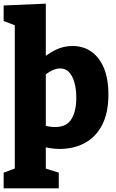

<svg xmlns="http://www.w3.org/2000/svg" viewBox="-20 -802 637 1052"><path d="M0 230V144L81 114L61 142V-683L83 -655L0 -687V-772L231 -782V-473L193 -465Q240 -507 284 -528.5Q328 -550 377 -550Q436 -550 480 -519.5Q524 -489 549 -430Q574 -371 574 -284Q574 -185 540.5 -119Q507 -53 446.5 -19.5Q386 14 306 14Q283 14 259.5 10.5Q236 7 210 2L231 -9V142L215 117L302 144V230ZM283 -106Q345 -106 371.5 -149.5Q398 -193 398 -266Q398 -315 387.5 -351Q377 -387 358 -407Q339 -427 309 -427Q287 -427 262.5 -414.5Q238 -402 211 -378L231 -407V-96L211 -117Q251 -106 283 -106Z"/></svg>

Font: Bitter Thin ExtraBold
Style: Regular
Weight: 800
Version: Version 3.020